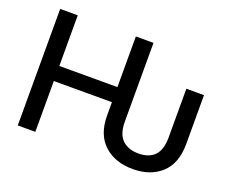

<svg xmlns="http://www.w3.org/2000/svg" viewBox="-118 -921 1353 1126"><g transform="rotate(20 558.5 -358.5)"><path d="M800.4 9.9Q688.6 9.9 620.4 -52.9Q552.2 -115.8 552.2 -235.1V-317.1H189.6V0H79.9V-727.3H189.6V-411.2H552.2V-727.3H662.3V-235.1Q662.3 -159.8 698.7 -123.6Q735.1 -87.4 800.4 -87.4Q866.1 -87.4 900.7 -123.6Q935.4 -159.8 935.4 -235.1V-540.5H1045.5V-235.1Q1045.5 -114.3 977.8 -52.2Q910.2 9.9 800.4 9.9Z"/></g></svg>

Font: Inter Zeller Medium
Style: Regular
Weight: 500
Designer: Rasmus Andersson; Joe Bland
Foundry: zeller
Version: Version 3.015;git-dec3a8cb1